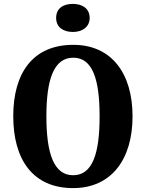

<svg xmlns="http://www.w3.org/2000/svg" viewBox="-20 -955 748 985"><path d="M354 -791C400 -791 440 -815 440 -863C440 -913 400 -935 354 -935C305 -935 268 -913 268 -863C268 -815 305 -791 354 -791ZM355 10C551 10 660 -137 660 -358C660 -580 551 -725 356 -725C148 -725 48 -580 48 -359C48 -137 148 10 355 10ZM355 -56C256 -56 218 -168 218 -358C218 -548 256 -659 356 -659C455 -659 491 -548 491 -358C491 -168 455 -56 355 -56Z"/></svg>

Font: Noto Serif Condensed ExtraBold
Style: Regular
Weight: 800
Width: 3
Designer: Monotype Design Team
Foundry: Monotype Imaging Inc.
Version: Version 2.013